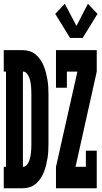

<svg xmlns="http://www.w3.org/2000/svg" viewBox="-25 -1002 545 1022"><path d="M-5 0V-114H7V-621H-5V-735H97Q116 -735 134 -729Q152 -723 166.5 -710.5Q181 -698 191.5 -682Q202 -666 209 -648Q216 -630 220.5 -611.5Q225 -593 228 -574.5Q231 -556 232 -537Q233 -518 233 -499V-237Q233 -217 232 -198Q231 -179 228 -160.5Q225 -142 220.5 -123.5Q216 -105 209 -87Q202 -69 191.5 -53Q181 -37 166.5 -24.5Q152 -12 134 -6Q116 0 97 0ZM97 -114Q109 -114 117 -123Q125 -132 129.5 -143.5Q134 -155 136.5 -166.5Q139 -178 140 -189.5Q141 -201 141.5 -213Q142 -225 142 -237V-499Q142 -510 141.5 -522Q141 -534 140 -545.5Q139 -557 136.5 -568.5Q134 -580 129.5 -591.5Q125 -603 117 -612Q109 -621 97 -621ZM348 -800 269 -928 320 -982 382 -864 443 -982 494 -928 415 -800ZM273 0V-114L387 -621H331V-535H273V-735H490V-621L377 -114H432V-200H490V0Z"/></svg>

Font: Iosevka Slab Heavy
Style: Regular
Weight: 900
Monospace: yes
Designer: Belleve Invis
Foundry: Belleve Invis
Version: Version 11.1.0; ttfautohint (v1.8.3)